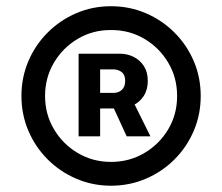

<svg xmlns="http://www.w3.org/2000/svg" viewBox="-20 -757 704 608"><path d="M228.9 -325.2V-586.9H357Q381.9 -587.4 402.6 -577.2Q423.3 -567 435.7 -547.7Q448 -528.4 448 -501Q448 -473 435.2 -453.2Q422.4 -433.4 401.2 -423.4Q380.1 -413.5 354.3 -413.5H266.2V-462.9H339.6Q354.6 -462.7 365.5 -472.2Q376.4 -481.6 376.4 -500.9Q376.4 -520.2 365.4 -528.6Q354.4 -537 340 -537.3H297.1V-325.2ZM396.3 -446.3 456.4 -325.2H381.2L325.6 -446.3ZM331.4 -168.9Q272.9 -168.9 221.3 -191.2Q169.8 -213.4 130.8 -252.4Q91.7 -291.5 69.8 -343Q47.9 -394.5 47.9 -453.1Q47.9 -511.7 69.8 -563.2Q91.7 -614.7 130.8 -653.8Q169.8 -692.9 221.3 -715.1Q272.9 -737.3 331.4 -737.3Q390.5 -737.3 442 -715.1Q493.6 -692.9 532.6 -653.8Q571.7 -614.7 593.7 -563.2Q615.6 -511.7 615.6 -453.1Q615.6 -394.5 593.7 -343Q571.8 -291.5 532.8 -252.4Q493.8 -213.4 442.2 -191.2Q390.6 -168.9 331.4 -168.9ZM331.4 -244.3Q389.6 -244.3 437.2 -272.4Q484.7 -300.5 512.9 -347.9Q541 -395.3 540.8 -453.1Q541 -510.9 512.8 -558.4Q484.7 -606 437.1 -634.1Q389.5 -662.2 331.4 -661.9Q273.9 -662.2 226.4 -634.1Q178.9 -606 150.8 -558.4Q122.7 -510.9 122.7 -453.2Q122.7 -395.5 150.8 -347.9Q179 -300.4 226.4 -272.4Q273.9 -244.3 331.4 -244.3Z"/></svg>

Font: GitLab Sans
Style: Regular
Weight: 400
Designer: Rasmus Andersson
Foundry: Modifications by GitLab B.V., manufactured by rsms
Version: Version 4.000;git-c8fb6b7